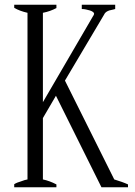

<svg xmlns="http://www.w3.org/2000/svg" viewBox="-20 -790 570 810"><path d="M40 -13C40 -13 40 0 40 0C40 0 218 0 218 0C218 0 218 -12 218 -12C199 -22 180 -29 161 -33C161 -33 161 -292 161 -292C161 -292 216 -386 216 -386C216 -386 408 0 408 0C408 0 520 0 520 0C520 0 520 -12 520 -12C505 -19 485 -26 462 -33C462 -33 254 -450 254 -450C254 -450 419 -728 419 -728C422 -735 427 -739 432 -742C437 -745 443 -747 450 -748C456 -749 462 -751 466 -752C466 -752 466 -770 466 -770C466 -770 325 -770 325 -770C325 -770 325 -752 325 -752C337 -752 348 -749 359 -746C371 -742 377 -737 377 -732C377 -729 375 -725 372 -721C372 -721 161 -359 161 -359C161 -359 161 -736 161 -736C182 -740 201 -747 218 -756C218 -756 218 -770 218 -770C218 -770 40 -770 40 -770C40 -770 40 -757 40 -757C55 -748 74 -741 96 -736C96 -736 96 -33 96 -33C89 -32 79 -29 69 -25C58 -22 48 -18 40 -13Z"/></svg>

Font: BUSH 25 TRIRONG
Style: Regular
Weight: 400
Designer: Katatrad Team
Foundry: CadsonDemak